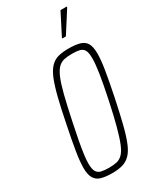

<svg xmlns="http://www.w3.org/2000/svg" viewBox="-227 -965 857 1041"><g transform="rotate(-30 201.5 -445.0)"><path d="M150 8Q107 8 80 0Q53 -8 40 -30.5Q27 -53 27 -94Q27 -134 37 -195.5Q47 -257 65 -344Q83 -435 98.5 -497Q114 -559 130 -598.5Q146 -638 166.5 -659.5Q187 -681 214 -688.5Q241 -696 279 -696Q323 -696 350.5 -688Q378 -680 390.5 -658Q403 -636 403 -594Q403 -554 393 -493Q383 -432 365 -344Q346 -253 330.5 -191Q315 -129 299 -89.5Q283 -50 262.5 -29Q242 -8 215 0Q188 8 150 8ZM148 -26Q176 -26 196.5 -30.5Q217 -35 233.5 -51.5Q250 -68 264 -102Q278 -136 294 -195Q310 -254 329 -344Q348 -434 357 -492.5Q366 -551 366 -585Q366 -621 357 -637Q348 -653 329.5 -657.5Q311 -662 282 -662Q254 -662 233 -657.5Q212 -653 195.5 -637Q179 -621 164.5 -587Q150 -553 135 -494Q120 -435 101 -344Q88 -284 79.5 -238Q71 -192 66.5 -158.5Q62 -125 62 -102Q62 -67 71.5 -51Q81 -35 100.5 -30.5Q120 -26 148 -26ZM279 -760V-765L347 -898H386V-893L301 -760Z"/></g></svg>

Font: Saira ExtraCondensed Thin
Style: Italic
Weight: 250
Width: 2
Italic angle: -12°
Designer: Hector Gatti with collaboration of the Omnibus-Type team
Foundry: Omnibus-Type
Version: Version 1.101